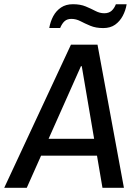

<svg xmlns="http://www.w3.org/2000/svg" viewBox="-43 -900 663 920"><path d="M-22.8 0 297 -686H424.2L550.8 0H448L348.8 -582.8H344.8L85.2 0ZM110.2 -154.2 121.8 -234.8H468.5L457 -154.2ZM193 -765.8Q198.5 -797 212.2 -822.6Q226 -848.2 249.4 -864Q272.8 -879.8 306.5 -879.8Q342.2 -879.8 367.8 -869.1Q393.2 -858.5 414.2 -847.5Q435.2 -836.5 456.5 -836.5Q478.2 -836.5 491.4 -848.1Q504.5 -859.8 512.2 -879.5H563.8Q559 -849.8 545.1 -823.8Q531.2 -797.8 508.5 -781.6Q485.8 -765.5 451.5 -765.5Q416 -765.5 389.8 -776.5Q363.5 -787.5 342.5 -798.5Q321.5 -809.5 299 -809.5Q279.2 -809.5 266.9 -798.8Q254.5 -788 245.2 -765.8Z"/></svg>

Font: Chivo Mono Medium
Style: Italic
Weight: 500
Italic angle: -8.05°
Monospace: yes
Designer: Hector Gatti
Foundry: Omnibus-Type
Version: Version 1.008